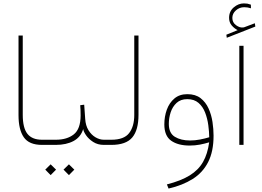

<svg xmlns="http://www.w3.org/2000/svg" viewBox="-20 -852 1541 1129"><path d="M88.9 -643.1H113.8V-176.3Q113.8 -99.6 141.4 -64.9Q168.9 -30.3 227.1 -30.3H256.8V0H227.1Q150.9 0 119.9 -44.9Q88.9 -89.8 88.9 -174.3Z M236.3 -30.3H308.6Q374 -30.3 413.8 -61.8Q453.6 -93.3 454.1 -172.4Q454.1 -208 451.7 -233.4L475.1 -236.3L481 -152.8Q483.4 -113.8 500.2 -86.4Q517.1 -59.1 541.5 -44.7Q565.9 -30.3 590.8 -30.3H619.6V0H590.8Q554.7 0 527.8 -17.3Q501 -34.7 485.8 -56.9Q470.7 -79.1 469.2 -93.3Q455.1 -45.9 412.6 -22.9Q370.1 0 307.6 0H236.3ZM385.3 114.3 417 145.5 385.3 177.7 353.5 145.5ZM277.8 114.3 309.6 145.5 277.8 177.7 246.1 145.5Z M600.1 -30.3H634.8Q709.5 -30.3 739.5 -69.6Q769.5 -108.9 769.5 -175.8V-643.1H794.4V-176.3Q794.4 -87.4 757.8 -43.7Q721.2 0 634.3 0H600.1Z M1235.8 -54.2Q1235.8 38.6 1204.1 100.8Q1172.4 163.1 1113 200.4Q1053.7 237.8 971.2 256.8L961.4 232.4Q1044.9 210.9 1095.9 179.2Q1147 147.5 1173.8 100.3Q1200.7 53.2 1210 -15.1Q1184.6 -7.3 1155.8 -1.7Q1127 3.9 1095.2 3.9Q1027.3 3.9 986.8 -24.4Q946.3 -52.7 946.3 -120.6Q946.3 -166.5 960.9 -207Q975.6 -247.6 1005.6 -272.9Q1035.6 -298.3 1081.5 -298.3Q1129.4 -298.3 1159.4 -274.9Q1189.5 -251.5 1206.3 -214.4Q1223.1 -177.2 1229.5 -134.8Q1235.8 -92.3 1235.8 -54.2ZM1097.7 -25.9Q1126.5 -25.9 1155.5 -31.5Q1184.6 -37.1 1210.4 -44.9Q1210 -77.6 1204.8 -116.2Q1199.7 -154.8 1186.3 -189.7Q1172.9 -224.6 1147.5 -246.8Q1122.1 -269 1081.1 -269Q1042.5 -269 1018.6 -247.1Q994.6 -225.1 983.6 -191.7Q972.7 -158.2 972.7 -123.5Q972.7 -69.3 1008.1 -47.6Q1043.5 -25.9 1097.7 -25.9Z M1377.4 -674.8Q1357.9 -684.6 1342.5 -702.4Q1327.1 -720.2 1327.1 -747.1Q1327.1 -785.2 1354.5 -808.6Q1381.8 -832 1414.1 -832Q1426.8 -832 1434.6 -830.6Q1442.4 -829.1 1455.1 -824.7L1455.6 -803.2Q1437 -809.6 1416 -809.6Q1388.2 -809.6 1367.2 -791Q1346.2 -772.5 1346.2 -746.6Q1346.2 -719.7 1367.9 -703.9Q1389.6 -688 1409.2 -690.4Q1415.5 -690.9 1422.9 -694.3L1478.5 -715.3L1481.4 -695.8L1313.5 -629.9L1311 -647.9ZM1412.1 -582.5V0H1387.2V-582.5Z"/></svg>

Font: Vazirmatn FD NL Thin
Style: Regular
Weight: 100
Designer: Saber Rastikerdar
Foundry: Saber Rastikerdar
Version: Version 33.003